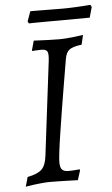

<svg xmlns="http://www.w3.org/2000/svg" viewBox="-55 -815 503 864"><g transform="rotate(-5 196.0 -383.0)"><path d="M256 -546Q247 -492 237 -433.5Q227 -375 218 -318.5Q209 -262 201.5 -213.5Q194 -165 190 -131.5Q186 -98 186 -85Q186 -60 195 -51Q204 -42 223 -42Q240 -42 257 -43.5Q274 -45 274 -45L276 -41L262 3Q262 3 249 2.5Q236 2 216.5 1.5Q197 1 175.5 0.5Q154 0 137 0Q119 0 99.5 2Q80 4 63.5 6Q47 8 36.5 10Q26 12 26 12L38 -31Q84 -40 102.5 -58Q121 -76 126 -118L178 -542Q182 -574 176.5 -585Q171 -596 149 -596Q139 -596 123.5 -595Q108 -594 108 -594Q108 -595 107.5 -595.5Q107 -596 107 -597L119 -640Q118 -640 138 -639Q158 -638 185.5 -637Q213 -636 232 -636Q249 -636 268 -637.5Q287 -639 303.5 -641Q320 -643 331 -644.5Q342 -646 342 -646L332 -603Q292 -598 276.5 -586.5Q261 -575 256 -546ZM392 -768 379 -721 242 -720Q214 -720 182 -720Q150 -720 127 -719.5Q104 -719 104 -719L99 -728L115 -773Q115 -773 140 -773Q165 -773 199.5 -772.5Q234 -772 262 -772Q286 -772 315.5 -773.5Q345 -775 366 -776.5Q387 -778 387 -778Z"/></g></svg>

Font: Alegreya
Style: Italic
Weight: 400
Italic angle: -7°
Designer: Juan Pablo del Peral
Foundry: Huerta Tipografica
Version: Version 2.009